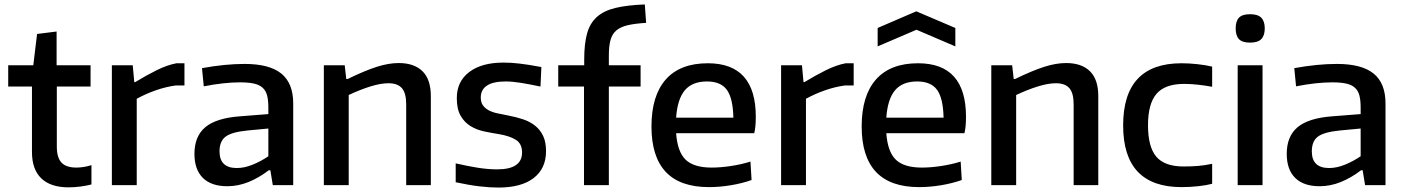

<svg xmlns="http://www.w3.org/2000/svg" viewBox="-20 -834 6329 865"><path d="M289 10Q208 10 166 -30.5Q124 -71 124 -149V-444H17V-540H130L147 -681L235 -692V-540H388V-444H236V-173Q236 -124 257 -101.5Q278 -79 324 -79Q338 -79 355.5 -81.5Q373 -84 392 -90V-3Q369 3 342 6.5Q315 10 289 10Z M484 -540H578L585 -464H589Q640 -495 686.5 -518Q733 -541 775 -549H811V-449H772Q727 -443 681.5 -427Q636 -411 596 -389V0H484Z M1047 -77Q1081 -77 1118 -92Q1155 -107 1189 -130V-255L1094 -246Q1024 -239 996.5 -218.5Q969 -198 969 -152Q969 -77 1047 -77ZM1004 5Q932 5 894 -32.5Q856 -70 856 -141Q856 -220 905 -261Q954 -302 1061 -310L1189 -320V-349Q1189 -382 1183.5 -403.5Q1178 -425 1163.5 -438.5Q1149 -452 1124 -457.5Q1099 -463 1061 -463Q1026 -463 984.5 -458.5Q943 -454 898 -445L890 -527Q994 -546 1082 -546Q1194 -546 1247.5 -502.5Q1301 -459 1301 -368V0H1209L1198 -67H1191Q1145 -32 1098.5 -13.5Q1052 5 1004 5Z M1439 -540H1533L1540 -478H1546Q1624 -516 1677.5 -533Q1731 -550 1776 -550Q1846 -550 1883.5 -513Q1921 -476 1921 -401V0H1810V-364Q1810 -415 1790.5 -437Q1771 -459 1730 -459Q1695 -459 1648.5 -444.5Q1602 -430 1551 -406V0H1439Z M2225 11Q2187 11 2140 5.5Q2093 0 2033 -13V-98Q2085 -86 2131.5 -78.5Q2178 -71 2220 -71Q2332 -71 2332 -147Q2332 -187 2303.5 -204.5Q2275 -222 2226 -230Q2194 -235 2161 -242Q2128 -249 2100.5 -265.5Q2073 -282 2055.5 -312Q2038 -342 2038 -392Q2038 -467 2094 -509.5Q2150 -552 2248 -552Q2266 -552 2283.5 -551Q2301 -550 2321 -547.5Q2341 -545 2364.5 -541.5Q2388 -538 2419 -532L2415 -444Q2363 -455 2325.5 -461Q2288 -467 2258 -467Q2202 -467 2174 -448.5Q2146 -430 2146 -395Q2146 -374 2155 -360.5Q2164 -347 2180 -338Q2196 -329 2218.5 -324Q2241 -319 2268 -314Q2305 -307 2336.5 -296.5Q2368 -286 2391 -267.5Q2414 -249 2427 -221.5Q2440 -194 2440 -153Q2440 -75 2384.5 -32Q2329 11 2225 11Z M2611 -444H2495V-540H2612V-566Q2612 -637 2625 -683.5Q2638 -730 2669.5 -758Q2701 -786 2753.5 -798.5Q2806 -811 2885 -814L2891 -731Q2841 -728 2808.5 -720.5Q2776 -713 2757 -697Q2738 -681 2730.5 -654Q2723 -627 2723 -584V-540H2866V-444H2723V0H2611Z M3165 -467Q3099 -467 3065.5 -427.5Q3032 -388 3026 -304H3284Q3282 -392 3254.5 -429.5Q3227 -467 3165 -467ZM3174 9Q3044 9 2979.5 -59.5Q2915 -128 2915 -264Q2915 -403 2979.5 -476Q3044 -549 3169 -549Q3385 -549 3385 -308Q3385 -261 3378 -234H3026Q3032 -150 3069 -114.5Q3106 -79 3186 -79Q3226 -79 3272.5 -86Q3319 -93 3361 -106L3366 -23Q3324 -8 3273 0.5Q3222 9 3174 9Z M3499 -540H3593L3600 -464H3604Q3655 -495 3701.5 -518Q3748 -541 3790 -549H3826V-449H3787Q3742 -443 3696.5 -427Q3651 -411 3611 -389V0H3499Z M4112 -467Q4046 -467 4012.5 -427.5Q3979 -388 3973 -304H4231Q4229 -392 4201.5 -429.5Q4174 -467 4112 -467ZM4121 9Q3991 9 3926.5 -59.5Q3862 -128 3862 -264Q3862 -403 3926.5 -476Q3991 -549 4116 -549Q4332 -549 4332 -308Q4332 -261 4325 -234H3973Q3979 -150 4016 -114.5Q4053 -79 4133 -79Q4173 -79 4219.5 -86Q4266 -93 4308 -106L4313 -23Q4271 -8 4220 0.5Q4169 9 4121 9ZM3934 -708 4108 -783 4284 -708V-625L4109 -700L3934 -625Z M4446 -540H4540L4547 -478H4553Q4631 -516 4684.5 -533Q4738 -550 4783 -550Q4853 -550 4890.5 -513Q4928 -476 4928 -401V0H4817V-364Q4817 -415 4797.5 -437Q4778 -459 4737 -459Q4702 -459 4655.5 -444.5Q4609 -430 4558 -406V0H4446Z M5303 9Q5040 9 5040 -269Q5040 -549 5303 -549Q5337 -549 5374 -545Q5411 -541 5441 -534V-443Q5409 -449 5376.5 -452.5Q5344 -456 5314 -456Q5229 -456 5190.5 -411.5Q5152 -367 5152 -270Q5152 -172 5189.5 -128Q5227 -84 5312 -84Q5349 -84 5378.5 -86.5Q5408 -89 5441 -96V-6Q5415 1 5377.5 5Q5340 9 5303 9Z M5556 -540H5668V0H5556ZM5662.5 -658Q5647 -642 5612 -642Q5577 -642 5562 -657.5Q5547 -673 5547 -706Q5547 -739 5562 -754.5Q5577 -770 5612 -770Q5647 -770 5662.5 -754Q5678 -738 5678 -706Q5678 -674 5662.5 -658Z M5968 -77Q6002 -77 6039 -92Q6076 -107 6110 -130V-255L6015 -246Q5945 -239 5917.5 -218.5Q5890 -198 5890 -152Q5890 -77 5968 -77ZM5925 5Q5853 5 5815 -32.5Q5777 -70 5777 -141Q5777 -220 5826 -261Q5875 -302 5982 -310L6110 -320V-349Q6110 -382 6104.5 -403.5Q6099 -425 6084.5 -438.5Q6070 -452 6045 -457.5Q6020 -463 5982 -463Q5947 -463 5905.5 -458.5Q5864 -454 5819 -445L5811 -527Q5915 -546 6003 -546Q6115 -546 6168.5 -502.5Q6222 -459 6222 -368V0H6130L6119 -67H6112Q6066 -32 6019.5 -13.5Q5973 5 5925 5Z"/></svg>

Font: EncodeSans
Style: Medium
Weight: 500
Designer: Pablo Impallari, Andres Torresi
Foundry: Pablo Impallari, Andres Torresi
Version: Version 1.000; ttfautohint (v1.4.1)